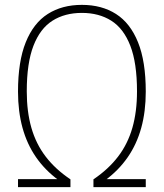

<svg xmlns="http://www.w3.org/2000/svg" viewBox="-20 -769 673 789"><path d="M54 0V-33H230.5L221 -28.5Q165.5 -69 128.2 -122.8Q91 -176.5 72.5 -243.8Q54 -311 54 -392.5Q54 -516.5 85.8 -595.2Q117.5 -674 176.2 -711.5Q235 -749 316.5 -749Q398 -749 456.8 -711.5Q515.5 -674 547.2 -595.2Q579 -516.5 579 -392.5Q579 -311 560.5 -243.8Q542 -176.5 504.8 -122.8Q467.5 -69 412.5 -28.5L403 -33H579V0H364V-32Q425.5 -73.5 465.2 -125.5Q505 -177.5 524 -243.8Q543 -310 543 -393.5Q543 -510 515.5 -581Q488 -652 437.2 -684Q386.5 -716 316.5 -716Q246.5 -716 195.8 -684Q145 -652 117.5 -581Q90 -510 90 -393.5Q90 -310 109 -243.8Q128 -177.5 167.8 -125.5Q207.5 -73.5 269.5 -32V0Z"/></svg>

Font: Encode Sans SC SemiCondensed Thin
Style: Regular
Weight: 250
Width: 4
Designer: Multiple Designers
Foundry: Impallari Type
Version: Version 3.002